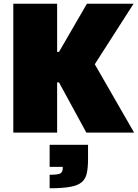

<svg xmlns="http://www.w3.org/2000/svg" viewBox="-20 -708 736 1025"><path d="M51 0V-688H285V-431H295L444 -688H693L486 -365L696 0H441L295 -268H285V0ZM245 297V225Q292 225 303.5 217Q315 209 315 189V183H245V65H450V140Q450 186 443.5 216.5Q437 247 416.5 264.5Q396 282 355 289.5Q314 297 245 297Z"/></svg>

Font: Saira Black
Style: Regular
Weight: 900
Designer: Hector Gatti with collaboration of the Omnibus-Type team
Foundry: Omnibus-Type
Version: Version 1.100; ttfautohint (v1.8.3)